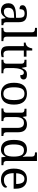

<svg xmlns="http://www.w3.org/2000/svg" viewBox="1628 -2428 810 4107"><g transform="rotate(90 2033.5 -375.0)"><path d="M205 10Q161 10 125.5 -7.5Q90 -25 70 -60.5Q50 -96 50 -150Q50 -230 106.5 -268Q163 -306 278 -310L361 -313V-373Q361 -409 355 -436.5Q349 -464 329 -480Q309 -496 268 -496Q230 -496 210 -482Q190 -468 183.5 -443.5Q177 -419 177 -387Q135 -387 113.5 -401.5Q92 -416 92 -450Q92 -485 116.5 -506Q141 -527 182 -536.5Q223 -546 272 -546Q364 -546 409.5 -507Q455 -468 455 -373V-114Q455 -86 461 -70.5Q467 -55 481 -48.5Q495 -42 517 -42H520V0H385L369 -86H361Q340 -58 320 -36.5Q300 -15 273.5 -2.5Q247 10 205 10ZM228 -52Q269 -52 298.5 -69Q328 -86 344.5 -117.5Q361 -149 361 -191V-272L297 -269Q240 -267 207.5 -252Q175 -237 161 -210.5Q147 -184 147 -145Q147 -114 156 -93.5Q165 -73 183 -62.5Q201 -52 228 -52Z M576 0V-42H589Q612 -42 630.5 -47Q649 -52 660 -67.5Q671 -83 671 -114V-650Q671 -680 659.5 -694.5Q648 -709 629.5 -713.5Q611 -718 589 -718H576V-760H765V-114Q765 -83 776 -67.5Q787 -52 806 -47Q825 -42 847 -42H860V0Z M1113 10Q1037 10 1002.5 -24.5Q968 -59 968 -145V-479H892V-519Q910 -519 932 -526.5Q954 -534 970 -551Q987 -569 998 -595Q1009 -621 1016 -659H1062V-536H1193V-479H1062V-142Q1062 -91 1083 -67Q1104 -43 1138 -43Q1156 -43 1171 -45Q1186 -47 1202 -50V-6Q1189 0 1163 5Q1137 10 1113 10Z M1258 0V-42H1261Q1284 -42 1302.5 -47Q1321 -52 1332 -67.5Q1343 -83 1343 -114V-426Q1343 -456 1331.5 -470.5Q1320 -485 1301.5 -489.5Q1283 -494 1261 -494H1258V-536H1412L1431 -437H1436Q1449 -467 1464 -492Q1479 -517 1504 -531.5Q1529 -546 1573 -546Q1628 -546 1654.5 -527Q1681 -508 1681 -473Q1681 -442 1659.5 -422Q1638 -402 1588 -402Q1588 -443 1576 -461.5Q1564 -480 1535 -480Q1507 -480 1488 -458Q1469 -436 1458 -402Q1447 -368 1442 -331.5Q1437 -295 1437 -266V-109Q1437 -80 1448.5 -65.5Q1460 -51 1478.5 -46.5Q1497 -42 1519 -42H1547V0Z M1983 10Q1875 10 1813 -59Q1751 -128 1751 -269Q1751 -409 1810.5 -477.5Q1870 -546 1986 -546Q2094 -546 2156 -477.5Q2218 -409 2218 -269Q2218 -128 2158.5 -59Q2099 10 1983 10ZM1985 -42Q2035 -42 2065 -67.5Q2095 -93 2108 -144Q2121 -195 2121 -269Q2121 -381 2090 -437Q2059 -493 1984 -493Q1909 -493 1878.5 -437Q1848 -381 1848 -269Q1848 -157 1879 -99.5Q1910 -42 1985 -42Z M2301 0V-42H2309Q2332 -42 2350.5 -47Q2369 -52 2380 -67.5Q2391 -83 2391 -114V-426Q2391 -456 2380 -470.5Q2369 -485 2351 -489.5Q2333 -494 2311 -494H2306V-536H2468L2481 -455H2486Q2517 -511 2555.5 -528.5Q2594 -546 2642 -546Q2721 -546 2765.5 -499.5Q2810 -453 2810 -350V-114Q2810 -83 2819.5 -67.5Q2829 -52 2846 -47Q2863 -42 2885 -42H2890V0H2716V-345Q2716 -410 2691.5 -446Q2667 -482 2606 -482Q2561 -482 2534.5 -459.5Q2508 -437 2496.5 -400Q2485 -363 2485 -320V-109Q2485 -80 2496 -65.5Q2507 -51 2525 -46.5Q2543 -42 2565 -42H2570V0Z M3177 10Q3078 10 3025.5 -56.5Q2973 -123 2973 -267Q2973 -412 3025.5 -479Q3078 -546 3177 -546Q3235 -546 3271.5 -521.5Q3308 -497 3330 -458H3336Q3333 -483 3331.5 -513.5Q3330 -544 3330 -568V-650Q3330 -680 3318.5 -694.5Q3307 -709 3288.5 -713.5Q3270 -718 3248 -718H3240V-760H3424V-110Q3424 -81 3435.5 -66Q3447 -51 3465.5 -46.5Q3484 -42 3506 -42H3514V0H3345L3334 -90H3330Q3308 -44 3272 -17Q3236 10 3177 10ZM3194 -54Q3272 -54 3301 -106.5Q3330 -159 3330 -267Q3330 -371 3301 -426.5Q3272 -482 3193 -482Q3127 -482 3098.5 -426.5Q3070 -371 3070 -266Q3070 -160 3098.5 -107Q3127 -54 3194 -54Z M3819 10Q3710 10 3648.5 -62Q3587 -134 3587 -264Q3587 -404 3645 -475Q3703 -546 3809 -546Q3906 -546 3961.5 -486Q4017 -426 4017 -307V-261H3684Q3686 -152 3723.5 -102.5Q3761 -53 3833 -53Q3885 -53 3921.5 -74.5Q3958 -96 3976 -123Q3983 -120 3989 -111Q3995 -102 3995 -89Q3995 -69 3976 -46Q3957 -23 3918 -6.5Q3879 10 3819 10ZM3916 -315Q3916 -395 3891.5 -443.5Q3867 -492 3807 -492Q3752 -492 3721.5 -446.5Q3691 -401 3686 -315Z"/></g></svg>

Font: Noto Serif Telugu
Style: Regular
Weight: 400
Designer: Jelle Bosma - Monotype Design Team
Foundry: Monotype Imaging Inc.
Version: Version 2.003